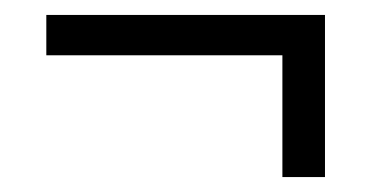

<svg xmlns="http://www.w3.org/2000/svg" viewBox="-20 -237 497 257"><path d="M358 0V-163H42V-217H415V0Z"/></svg>

Font: TajawalTap
Style: Regular
Weight: 300
Designer: Boutros Fonts
Foundry: Created by Boutros International 2017
Version: Version 2.700